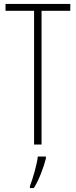

<svg xmlns="http://www.w3.org/2000/svg" viewBox="-20 -734 385 975"><path d="M191 0V-679H337V-714H8V-679H153V0ZM213 71V61H172C168 101 146 175 132 211V221H152C179 177 201 118 213 71Z"/></svg>

Font: Noto Sans Georgian ExtraCondensed ExtraLight
Style: Regular
Weight: 200
Width: 2
Designer: Monotype Design Team, Akaki Razmadze
Foundry: Google LLC
Version: Version 2.005